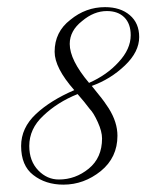

<svg xmlns="http://www.w3.org/2000/svg" viewBox="-20 -498 412 530"><path d="M71.7 -15Q38.3 -40.8 38.3 -95Q38.3 -145 79.2 -183.3Q119.2 -220.8 185 -249.2Q130.8 -310.8 130.8 -355Q130.8 -410 174.2 -443.3Q216.7 -478.3 270 -478.3Q312.5 -478.3 338.3 -456.2Q364.2 -434.2 364.2 -395.8Q364.2 -355 325 -317.5Q285 -279.2 233.3 -260.8L260 -227.5Q265 -221.7 280 -199.2Q304.2 -160.8 304.2 -123.3Q304.2 -63.3 258.3 -25.8Q211.7 11.7 155 11.7Q105.8 11.7 71.7 -15ZM206.7 -440Q172.5 -413.3 172.5 -376.7Q172.5 -332.5 225.8 -269.2Q275 -290.8 307.5 -326.7Q340.8 -362.5 340.8 -400.8Q340.8 -432.5 323.3 -450Q305.8 -467.5 275 -467.5Q239.2 -467.5 206.7 -440ZM225 -32.5Q261.7 -62.5 261.7 -115.8Q261.7 -135 250 -160.8Q238.3 -186.7 227.5 -197.5Q212.5 -217.5 194.2 -238.3Q138.3 -215.8 99.2 -178.3Q60.8 -142.5 60.8 -95Q60.8 -53.3 85.8 -27.5Q110 -2.5 142.5 -2.5Q188.3 -2.5 225 -32.5Z"/></svg>

Font: Sirivennela
Style: Regular
Weight: 400
Designer: Appaji Ambarisha Darbha
Foundry: Appaji Ambarisha Darbha
Version: Version 1.00; ttfautohint (v1.8.4.7-5d5b)